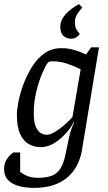

<svg xmlns="http://www.w3.org/2000/svg" viewBox="-29 -747 524 933"><path d="M137 166Q69 166 30 143.5Q-9 121 -9 75Q-9 48 2 30Q13 12 24.5 3Q36 -6 36 -6H69V88Q69 88 78.5 95Q88 102 107.5 109.5Q127 117 156 117Q192 117 218.5 108.5Q245 100 262.5 75Q280 50 290 0Q300 -46 305 -72Q310 -98 316 -115Q322 -132 331 -151L328 -153Q324 -141 309.5 -121Q295 -101 273 -80.5Q251 -60 224.5 -46Q198 -32 168 -32Q138 -32 111.5 -46.5Q85 -61 69 -95.5Q53 -130 53 -189Q53 -212 60.5 -252Q68 -292 84.5 -336.5Q101 -381 126 -421.5Q151 -462 186.5 -487.5Q222 -513 269 -513Q303 -513 334.5 -503.5Q366 -494 389 -482L414 -517H452L369 -16Q362 24 344.5 57.5Q327 91 298 115.5Q269 140 229 153Q189 166 137 166ZM195 -92Q214 -92 236.5 -105Q259 -118 278.5 -135Q298 -152 310.5 -165Q323 -178 323 -178L363 -410Q363 -410 343 -419.5Q323 -429 292.5 -439Q262 -449 230 -449Q217 -449 211.5 -447.5Q206 -446 202 -440Q191 -426 175 -388Q159 -350 147 -299.5Q135 -249 135 -199Q135 -150 146.5 -127.5Q158 -105 172.5 -98.5Q187 -92 195 -92ZM315 -559Q295 -559 279.5 -572.5Q264 -586 264 -617Q264 -640 275.5 -658.5Q287 -677 303.5 -691.5Q320 -706 334.5 -715Q349 -724 355 -727L371 -710Q370 -709 361 -699Q352 -689 343.5 -673.5Q335 -658 335 -639Q335 -616 343.5 -602.5Q352 -589 359 -582Q355 -576 344.5 -567.5Q334 -559 315 -559Z"/></svg>

Font: Faustina VF Beta
Style: Italic
Weight: 400
Italic angle: -8°
Designer: Alfonso Garcia
Foundry: Omnibus-Type
Version: Version 1.006